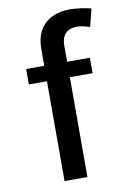

<svg xmlns="http://www.w3.org/2000/svg" viewBox="-80 -740 517 789"><g transform="rotate(-10 178.0 -345.5)"><path d="M124.5 0V-548.5Q124.5 -598.5 143.5 -630Q162.5 -661.5 194.8 -676.2Q227 -691 265.5 -691Q287.5 -691 311 -688Q334.5 -685 356.5 -679.5L338 -605Q324.5 -610 310.2 -613Q296 -616 283 -616Q267.5 -616 253.2 -610.2Q239 -604.5 229.5 -589.5Q220 -574.5 220 -547V0ZM49 -416.5V-481H315V-416.5Z"/></g></svg>

Font: Karla Medium
Style: Regular
Weight: 500
Designer: Jonathan Pinhorn
Version: Version 2.001